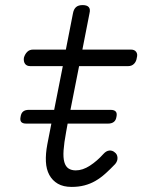

<svg xmlns="http://www.w3.org/2000/svg" viewBox="-20 -725 640 755"><path d="M83 -239Q69 -239 63.5 -245.5Q58 -252 61 -266Q63 -280 71 -286.5Q79 -293 93 -293H193L227 -465H99Q85 -465 78.5 -474Q72 -483 74 -498Q78 -512 87 -521Q96 -530 110 -530H239L267 -673Q270 -689 279 -697Q288 -705 305 -705Q322 -705 329 -697Q336 -689 332 -673L304 -530H495Q509 -530 515.5 -521Q522 -512 518 -498Q516 -483 507 -474Q498 -465 484 -465H291L257 -293H415Q429 -293 435 -286.5Q441 -280 438 -266Q436 -252 427.5 -245.5Q419 -239 405 -239H246L240 -206Q232 -163 230 -134Q228 -105 233 -87.5Q238 -70 249.5 -62.5Q261 -55 278 -55Q305 -55 333.5 -73.5Q362 -92 387 -120Q398 -132 410 -133Q422 -134 431 -126Q441 -119 442 -105.5Q443 -92 433 -80Q413 -59 394 -42Q375 -25 355 -13.5Q335 -2 312 4Q289 10 262 10Q229 10 207.5 -2.5Q186 -15 174 -37Q162 -59 160.5 -89.5Q159 -120 166 -157L182 -239Z"/></svg>

Font: Maple Mono NL ExtraLight
Style: Italic
Weight: 275
Italic angle: -10°
Monospace: yes
Designer: subframe7536
Version: Version 7.000